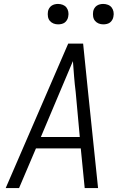

<svg xmlns="http://www.w3.org/2000/svg" viewBox="-20 -957 640 977"><path d="M9 0 327 -735H403L428 -490L479 0H411L391 -202H163L77 0ZM188 -260H386L365 -490Q360 -529 357 -568Q354 -607 351 -646Q334 -607 318 -568Q302 -529 285 -490ZM506 -833Q493 -833 482 -837.5Q471 -842 463.5 -851Q456 -860 454 -872.5Q452 -885 454 -898Q455 -906 460 -914.5Q465 -923 472.5 -928Q480 -933 488.5 -935Q497 -937 505 -937Q518 -937 529.5 -932.5Q541 -928 548 -919Q555 -910 557.5 -897.5Q560 -885 557 -872Q556 -864 551 -855.5Q546 -847 539 -842Q532 -837 523 -835Q514 -833 506 -833ZM276 -833Q263 -833 252 -837.5Q241 -842 233.5 -851Q226 -860 224 -872.5Q222 -885 224 -898Q225 -906 230 -914.5Q235 -923 242.5 -928Q250 -933 258.5 -935Q267 -937 275 -937Q288 -937 299.5 -932.5Q311 -928 318 -919Q325 -910 327.5 -897.5Q330 -885 327 -872Q326 -864 321 -855.5Q316 -847 309 -842Q302 -837 293 -835Q284 -833 276 -833Z"/></svg>

Font: Iosevka Light Extended
Style: Italic
Weight: 300
Width: 7
Italic angle: -9°
Monospace: yes
Designer: Belleve Invis
Foundry: Belleve Invis
Version: Version 32.5.0; ttfautohint (v1.8.4)